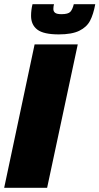

<svg xmlns="http://www.w3.org/2000/svg" viewBox="-28 -901 477 921"><path d="M-8 0 138 -688H345L198 0ZM121 -825Q121 -853 128 -881H231Q228 -869 228 -858Q228 -846 236.5 -839.5Q245 -833 267 -833Q299 -833 309.5 -844.5Q320 -856 326 -881H429Q420 -832 404 -801.5Q388 -771 352.5 -753.5Q317 -736 254 -736Q181 -736 151 -759Q121 -782 121 -825Z"/></svg>

Font: Saira Semi Condensed Black
Style: Italic
Weight: 900
Width: 4
Italic angle: -12°
Designer: Hector Gatti with collaboration of the Omnibus-Type team
Foundry: Omnibus-Type
Version: Version 1.001; ttfautohint (v1.8)